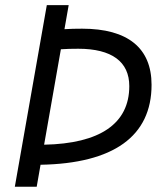

<svg xmlns="http://www.w3.org/2000/svg" viewBox="-20 -713 626 733"><path d="M36.6 0H120.1L134.8 -84C413.6 -88.9 558.6 -192.9 558.6 -389.2C558.6 -529.8 467.8 -603.5 293.5 -603.5C269.5 -603.5 246.6 -603 226.1 -601.6L242.2 -693.4H158.7ZM148.4 -160.6 212.4 -524.9C232.9 -526.4 255.4 -526.9 278.8 -526.9C406.7 -526.9 473.6 -477.5 473.6 -384.3C473.6 -241.2 361.8 -164.6 148.4 -160.6Z"/></svg>

Font: Cascadia Mono NF SemiLight
Style: Italic
Weight: 350
Italic angle: -10°
Monospace: yes
Designer: Aaron Bell
Foundry: Saja Typeworks
Version: Version 2404.023